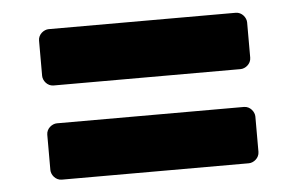

<svg xmlns="http://www.w3.org/2000/svg" viewBox="-36 -558 705 455"><g transform="rotate(-5 316.5 -330.0)"><path d="M69 -400C69 -389 79 -375 94 -375H539C550 -375 564 -385 564 -400V-484C564 -495 554 -509 539 -509H94C83 -509 69 -499 69 -484ZM69 -176C69 -165 79 -151 94 -151H539C550 -151 564 -161 564 -176V-260C564 -271 554 -285 539 -285H94C83 -285 69 -275 69 -260Z"/></g></svg>

Font: Falling Sky
Style: Blk
Weight: 900
Designer: Paul D. Hunt
Foundry: Adobe Systems Incorporated
Version: Version 1.02